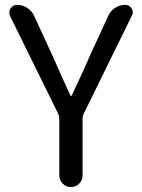

<svg xmlns="http://www.w3.org/2000/svg" viewBox="-20 -753 570 773"><path d="M218.8 -46.9V-275.4Q218.8 -285.2 214.8 -293.9L20.5 -688.5Q17.6 -695.3 17.6 -702.1Q17.6 -710.9 22.5 -718.8Q31.2 -733.4 48.8 -733.4Q71.3 -733.4 90.3 -720.7Q109.4 -708 118.2 -687.5L192.4 -526.4Q249 -398.4 263.7 -368.2Q263.7 -366.2 265.6 -366.2Q267.6 -366.2 268.6 -368.2Q324.2 -485.4 340.8 -526.4L416 -689.5Q424.8 -709 443.4 -721.2Q461.9 -733.4 484.4 -733.4Q501 -733.4 509.8 -718.8Q514.6 -710.9 514.6 -703.1Q514.6 -696.3 510.7 -689.5L316.4 -293.9Q312.5 -285.2 312.5 -275.4V-46.9Q312.5 -27.3 298.8 -13.7Q285.2 0 265.6 0Q246.1 0 232.4 -13.7Q218.8 -27.3 218.8 -46.9Z"/></svg>

Font: irohamaru Regular
Style: Regular
Weight: 400
Designer: [Source Han Sans]
Ryoko NISHIZUKA  (kana & ideographs); Paul D. Hunt (Latin, Greek & Cyrillic); Wenlong ZHANG  (bopomofo
Version: Version 1.00